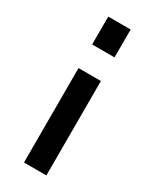

<svg xmlns="http://www.w3.org/2000/svg" viewBox="-188 -763 657 817"><g transform="rotate(30 141.0 -354.5)"><path d="M196 -713H86V-576H196ZM196 -460H86V4H196Z"/></g></svg>

Font: FIGSv2-sans-serif SemiBold
Style: Regular
Weight: 600
Designer: Matt McInerney, Pablo Impallari, Rodrigo Fuenzalida,Mirko Velimirovic
Foundry: Matt McInerney, Pablo Impallari, Rodrigo Fuenzalida
Version: Version 4.021;hotconv 1.0.109;makeotfexe 2.5.65596